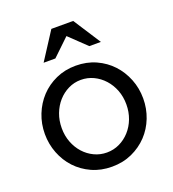

<svg xmlns="http://www.w3.org/2000/svg" viewBox="-137 -852 873 967"><g transform="rotate(-20 299.5 -368.5)"><path d="M299 10Q240 10 191.5 -12Q143 -34 108.5 -71Q74 -108 55 -157Q36 -206 36 -260Q36 -315 55.5 -364Q75 -413 109.5 -450Q144 -487 192.5 -509Q241 -531 299 -531Q358 -531 406.5 -509Q455 -487 489.5 -450Q524 -413 543.5 -364Q563 -315 563 -260Q563 -206 544 -157Q525 -108 490 -71Q455 -34 406.5 -12Q358 10 299 10ZM126 -259Q126 -218 139.5 -183Q153 -148 176.5 -122Q200 -96 231.5 -81Q263 -66 299 -66Q335 -66 366.5 -81Q398 -96 422 -122.5Q446 -149 459.5 -184.5Q473 -220 473 -261Q473 -302 459.5 -337Q446 -372 422 -398.5Q398 -425 366.5 -440Q335 -455 299 -455Q263 -455 231.5 -439.5Q200 -424 176.5 -397.5Q153 -371 139.5 -335.5Q126 -300 126 -259ZM248 -747H365L460 -600H398L307 -687L216 -600H153Z"/></g></svg>

Font: Rising Sun
Style: Regular
Weight: 400
Designer: Matt McInerney, Pablo Impallari, Rodrigo Fuenzalida (Raleway font), Stephen Hutchings (Greek), Cristiano Sobral (main ch
Foundry: The Rising Sun Project Authors
Version: Version 4.327; ttfautohint (v1.8.4.7-5d5b-dirty)